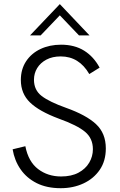

<svg xmlns="http://www.w3.org/2000/svg" viewBox="-20 -930 598 958"><path d="M283 9Q213.5 9 163.2 -16.2Q113 -41.5 82.8 -85Q52.5 -128.5 43 -185L106.5 -200.5Q121.5 -123.5 170 -86.5Q218.5 -49.5 285 -49.5Q336.5 -49.5 371.8 -68.5Q407 -87.5 425.2 -118.5Q443.5 -149.5 443.5 -185.5Q443.5 -239.5 404.5 -272.2Q365.5 -305 273.5 -338Q175.5 -374.5 129.8 -418.8Q84 -463 84 -531Q84 -584.5 110.2 -624.2Q136.5 -664 182 -685.5Q227.5 -707 284.5 -707Q352 -707 399.8 -677.2Q447.5 -647.5 477 -592.5L425.5 -560.5Q374.5 -648.5 283 -648.5Q241.5 -648.5 211.5 -632.5Q181.5 -616.5 165.5 -590.2Q149.5 -564 149.5 -532Q149.5 -480.5 188 -451Q226.5 -421.5 309.5 -392Q410.5 -356 459.2 -310.5Q508 -265 508 -189.5Q508 -127 477.8 -82.8Q447.5 -38.5 396.5 -14.8Q345.5 9 283 9ZM426.5 -753.5H374L278.5 -853.5L183 -753.5H130L278.5 -909.5Z"/></svg>

Font: Acari Sans Neue
Style: Regular
Weight: 400
Designer: Alfredo Marco Pradil (font), Cristiano Sobral (main changes)
Foundry: Hanken Design Co. (font), Cristiano Sobral (main changes)
Version: Version 2.459;March 19, 2022;FontCreator 14.0.0.2808 64-bit;